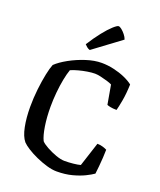

<svg xmlns="http://www.w3.org/2000/svg" viewBox="-172 -1072 980 1177"><g transform="rotate(20 318.0 -483.5)"><path d="M341 0Q312 0 276 -10.5Q240 -21 204.5 -37Q169 -53 141.5 -70.5Q114 -88 101 -102Q77 -131 65.5 -188.5Q54 -246 54 -317Q54 -375 60.5 -432.5Q67 -490 76.5 -535.5Q86 -581 96 -605Q124 -632 172 -658.5Q220 -685 274 -702.5Q328 -720 375 -720Q414 -720 454 -711Q494 -702 528 -687Q562 -672 583 -655Q581 -594 572.5 -547.5Q564 -501 558 -480Q534 -480 517.5 -483.5Q501 -487 495 -490L473 -615Q462 -621 440.5 -627.5Q419 -634 396.5 -639Q374 -644 359 -644Q338 -644 310 -639.5Q282 -635 254 -627.5Q226 -620 206 -611Q196 -583 188 -542Q180 -501 175.5 -453.5Q171 -406 171 -360Q171 -292 180 -234.5Q189 -177 204 -147Q215 -134 244.5 -117.5Q274 -101 307.5 -89Q341 -77 365 -77Q392 -77 421.5 -80Q451 -83 468 -88L519 -245Q538 -245 555.5 -239.5Q573 -234 582 -229Q582 -207 580 -177.5Q578 -148 575.5 -119.5Q573 -91 570 -69Q552 -56 519.5 -40Q487 -24 442 -12Q397 0 341 0ZM278 -769Q267 -772 257.5 -780Q248 -788 243 -794Q276 -846 307 -885Q338 -924 362 -945.5Q386 -967 395 -967Q403 -967 415.5 -957Q428 -947 440 -932Q452 -917 457 -902Z"/></g></svg>

Font: Texturina 72pt SemiBold
Style: Regular
Weight: 600
Designer: Guillermo Torres Carreño
Foundry: Omnibus-Type
Version: Version 1.002; ttfautohint (v1.8.3)